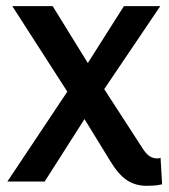

<svg xmlns="http://www.w3.org/2000/svg" viewBox="-20 -589 549 623"><path d="M506 9Q494 12 481 13Q468 14 457 14Q419 14 391.5 -4.5Q364 -23 338 -66L222 -255L20 -569H151L298 -331L445 -104Q456 -88 466.5 -81.5Q477 -75 491 -75Q493 -75 496 -75.5Q499 -76 501 -77ZM4 0 216 -318 238 -342 382 -569H500L296 -267L278 -240L125 0Z"/></svg>

Font: Yaldevi ExtraLight SemiBold
Style: Regular
Weight: 600
Version: Version 1.100